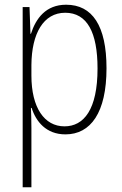

<svg xmlns="http://www.w3.org/2000/svg" viewBox="-20 -559 518 813"><path d="M260 -539C174 -539 132 -481 111 -416H109L105 -529H76V234H113V-16C113 -48 112 -79 111 -102H114C132 -45 175 10 257 10C364 10 431 -82 431 -270C431 -450 371 -539 260 -539ZM256 -505C349 -505 393 -422 393 -269C393 -95 335 -24 253 -24C168 -24 113 -103 113 -239V-284C114 -417 164 -505 256 -505Z"/></svg>

Font: Noto Sans Malayalam Condensed ExtraLight
Style: Regular
Weight: 200
Width: 3
Designer: Jelle Bosma - Monotype Design Team
Foundry: Monotype Imaging Inc.
Version: Version 2.104